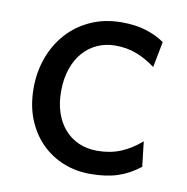

<svg xmlns="http://www.w3.org/2000/svg" viewBox="-65 -570 627 645"><g transform="rotate(10 249.0 -248.0)"><path d="M451.7 -41.5Q433.1 -27.3 414.8 -17.3Q396.5 -7.3 376.5 -0.7Q356.4 5.9 333.5 9Q310.5 12.2 283.2 12.2Q233.9 12.2 190.9 -5.1Q147.9 -22.5 115.7 -55.2Q83.5 -87.9 64.9 -134.3Q46.4 -180.7 46.4 -239.3Q46.4 -294.4 64.2 -343.3Q82 -392.1 115 -428.7Q147.9 -465.3 195.1 -486.6Q242.2 -507.8 300.3 -507.8Q349.1 -507.8 384.5 -496.3Q419.9 -484.9 446.8 -466.3L429.7 -378.4Q396.5 -402.8 363.8 -415Q331.1 -427.2 293 -427.2Q260.3 -427.2 232.2 -414.8Q204.1 -402.3 183.3 -378.9Q162.6 -355.5 150.9 -321.3Q139.2 -287.1 139.2 -244.1Q139.2 -204.6 149.9 -172.4Q160.6 -140.1 180.7 -116.9Q200.7 -93.8 229 -81.1Q257.3 -68.4 293 -68.4Q337.4 -68.4 373.5 -83.5Q409.7 -98.6 441.9 -127Z"/></g></svg>

Font: Andika Cyr
Style: Regular
Weight: 400
Designer: Victor Gaultney, Annie Olsen, Julie Remington, Don Collingsworth, Eric Hays, Becca Hirsbrunner
Foundry: SIL International
Version: Version 5.000